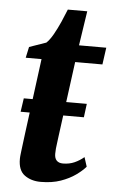

<svg xmlns="http://www.w3.org/2000/svg" viewBox="-51 -722 459 768"><g transform="rotate(5 178.0 -338.0)"><path d="M37.5 -262.5 45.5 -317H298.5L291.5 -262.5ZM198 -183.5Q196 -166 194 -152.5Q192 -139 191 -128Q190 -117 190 -107Q190 -89 198.8 -80Q207.5 -71 224 -71Q249.5 -71 270.2 -80.2Q291 -89.5 308 -104L320 -66.5Q306 -50 281.2 -32.2Q256.5 -14.5 221.8 -2.2Q187 10 141.5 10Q103.5 10 77 -9.2Q50.5 -28.5 51 -75Q51 -79 51.5 -85.2Q52 -91.5 53.5 -103Q55 -114.5 57.2 -132.8Q59.5 -151 63 -178.5L102.5 -479.5H39L48.5 -523.5L116 -547Q129 -559 142.8 -583.2Q156.5 -607.5 168.8 -635.2Q181 -663 190 -686H268L247 -547.5H356.5L347 -479.5H237.5Z"/></g></svg>

Font: Merriweather 36pt
Style: Bold Italic
Weight: 700
Italic angle: -7.8°
Version: Version 2.101